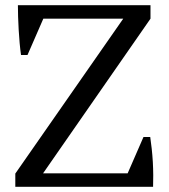

<svg xmlns="http://www.w3.org/2000/svg" viewBox="-20 -720 650 740"><path d="M472 -52H146L560 -648V-700H49C49 -673 50 -640 52 -605C54 -570 57 -536 61 -508H86L147 -648H455L39 -51V0H570C571 -27 571 -61 569 -96C567 -131 563 -165 559 -192H533Z"/></svg>

Font: PT Serif
Style: Regular
Weight: 400
Designer: A.Korolkova, O.Umpeleva, V.Yefimov
Foundry: ParaType Ltd
Version: Version 1.000;PS 001.000;hotconv 1.0.88;makeotf.lib2.5.64775